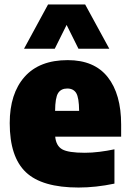

<svg xmlns="http://www.w3.org/2000/svg" viewBox="-20 -828 580 859"><path d="M331.5 11Q168 11 95.8 -57.5Q23.5 -126 23.5 -277Q23.5 -409 89.8 -484Q156 -559 283 -559Q402 -559 462 -483Q522 -407 522 -270.5V-216.5H227Q231 -175.5 258.2 -160Q285.5 -144.5 359.5 -144.5Q391 -144.5 425 -148.8Q459 -153 492 -160V-6.5Q408.5 11 331.5 11ZM281 -432Q253 -432 240 -411.5Q227 -391 226.5 -332H334Q333.5 -391 321 -411.5Q308.5 -432 281 -432ZM87.5 -610 195 -808H361L469 -610H331L278 -716.5L225 -610Z"/></svg>

Font: Encode Sans Semi Condensed Black
Style: Regular
Weight: 900
Width: 4
Designer: Multiple Designers
Foundry: Impallari Type
Version: Version 3.000; ttfautohint (v1.8.3) -l 8 -r 50 -G 200 -x 14 